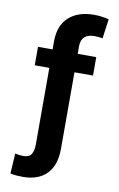

<svg xmlns="http://www.w3.org/2000/svg" viewBox="-103 -816 669 1076"><g transform="rotate(10 231.0 -278.0)"><path d="M395.5 -528.3V-423.3H290V13.7Q289.6 106.9 241.7 155.5Q193.8 204.1 106.9 204.1Q88.9 204.1 71.8 202.9Q54.7 201.7 35.2 197.3L42 83Q50.3 85 65.2 86.7Q80.1 88.4 88.9 88.4Q122.1 88.4 134.5 68.4Q147 48.3 147 13.7V-423.3H64V-528.3H147V-573.2Q147 -664.6 199.7 -712.2Q252.4 -759.8 342.8 -759.8Q365.7 -759.8 387.5 -756.8Q409.2 -753.9 427.2 -749L412.1 -638.2Q402.8 -640.1 391.8 -641.4Q380.9 -642.6 363.8 -642.6Q329.1 -642.6 309.6 -625.2Q290 -607.9 290 -573.2V-528.3Z"/></g></svg>

Font: Inter-Bold
Style: Bold
Weight: 700
Designer: Rasmus Andersson
Foundry: rsms
Version: Version 4.000;git-a52131595